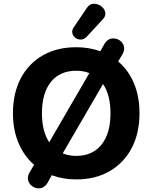

<svg xmlns="http://www.w3.org/2000/svg" viewBox="-20 -974 835 1053"><path d="M455 -772Q440 -757 423 -757Q406 -757 393.5 -766.5Q381 -776 377 -791Q373 -806 383 -822L456 -930Q471 -953 493 -953.5Q515 -954 533.5 -941Q552 -928 557 -907.5Q562 -887 544 -868ZM240 30Q225 54 203 58Q181 62 161.5 50.5Q142 39 135 17.5Q128 -4 143 -30L167 -70Q112 -118 81.5 -190Q51 -262 51 -353Q51 -463 94 -544.5Q137 -626 215 -670.5Q293 -715 398 -715Q469 -715 530 -693L554 -735Q569 -759 591 -762.5Q613 -766 632.5 -755Q652 -744 659 -722.5Q666 -701 651 -675L628 -637Q684 -590 714.5 -517.5Q745 -445 745 -353Q745 -243 702 -161.5Q659 -80 581 -35Q503 10 398 10Q326 10 264 -13ZM398 -119Q487 -119 536.5 -180.5Q586 -242 586 -353Q586 -453 545 -513L324 -133Q357 -119 398 -119ZM250 -194 470 -573Q438 -586 398 -586Q309 -586 259.5 -525Q210 -464 210 -353Q210 -254 250 -194Z"/></svg>

Font: Chiron GoRound TC
Style: Bold
Weight: 700
Designer: Ryoko NISHIZUKA 西塚涼子 (kana, bopomofo & ideographs); Paul D. Hunt (Latin, Greek & Cyrillic); Sandoll Communications 산돌커뮤니
Foundry: Adobe
Version: Version 1.000;hotconv 1.1.1;makeotfexe 2.6.0